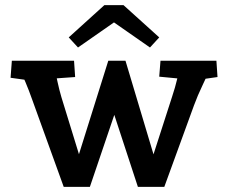

<svg xmlns="http://www.w3.org/2000/svg" viewBox="-20 -732 893 752"><path d="M229.6 0 105.3 -344Q93.9 -376.6 80 -409.6Q66.2 -442.6 51.5 -475.5L120.7 -413.6L21.4 -427.4L26.4 -494H270L274.3 -430.3L150.4 -421.5L190.9 -478.5Q198.3 -444 205.2 -411.9Q212.1 -379.7 220.5 -351.5L304.3 -79.1L274 -79.4L404.1 -494H471.5L595.7 -79.1L565.7 -79.4L654.1 -353.5Q660.5 -372.5 665.1 -388.9Q669.8 -405.3 674.8 -425.9Q679.7 -446.5 686.3 -478.2L724.6 -420.2L603.6 -431.7L608.6 -494H827.6L831.9 -430.3L737 -416.7L808.5 -474Q789.5 -431.7 772 -395.3Q754.4 -358.9 739.7 -319L623.5 0H520.1L411.9 -330.2L444.1 -330.5L332 0ZM567.4 -546 390.1 -669.6 414.4 -712H463.6L603.7 -585.5ZM285.5 -546 249.2 -585.5 388.9 -712H438.5L462.8 -669.6Z"/></svg>

Font: Andada Pro
Style: Regular
Weight: 400
Designer: Carolina Giovagnoli
Foundry: Huerta Tipografica
Version: Version 3.003